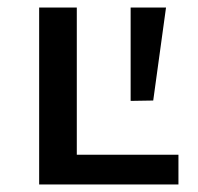

<svg xmlns="http://www.w3.org/2000/svg" viewBox="-20 -490 526 510"><path d="M454 -79V0H84V-470H184V-79ZM387 -223 327 -222V-470H421Z"/></svg>

Font: Ysabeau SC Semibold
Style: Regular
Weight: 600
Designer: Christian Thalmann (Catharsis Fonts)
Version: Version 0.003